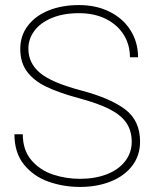

<svg xmlns="http://www.w3.org/2000/svg" viewBox="-20 -728 605 758"><path d="M289 -341Q212 -362 163 -385.5Q114 -409 87 -445Q60 -481 60 -535Q60 -587 90 -626.5Q120 -666 172.5 -687Q225 -708 292 -708Q360 -708 413 -681.5Q466 -655 495.5 -608Q525 -561 525 -502H493Q493 -552 468 -591.5Q443 -631 397.5 -653.5Q352 -676 292 -676Q230 -676 184.5 -657Q139 -638 115.5 -606Q92 -574 92 -536Q92 -479 137.5 -440.5Q183 -402 300 -371Q417 -340 475 -295.5Q533 -251 533 -169Q533 -114 502 -73.5Q471 -33 417 -11.5Q363 10 296 10Q230 10 171 -11Q112 -32 74.5 -78.5Q37 -125 37 -198H70Q70 -135 104 -95.5Q138 -56 189 -39Q240 -22 296 -22Q355 -22 401.5 -40Q448 -58 474 -91.5Q500 -125 500 -168Q500 -211 479.5 -242Q459 -273 413.5 -296.5Q368 -320 289 -341Z"/></svg>

Font: Freesentation 1 Thin
Style: Regular
Weight: 250
Designer: glyphs from Roboto by Christian Robertson / Hangul glyphs from Noto Sans CJK(Source Han Sans) by Jang Soo-young and Kang
Foundry: PT&
Version: Version 2.001